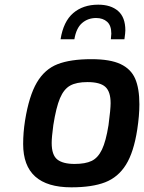

<svg xmlns="http://www.w3.org/2000/svg" viewBox="-20 -795 616 821"><path d="M79 -179Q79 -228 87 -279Q104 -385 137.5 -442Q171 -499 226 -520.5Q281 -542 371 -542Q451 -542 495.5 -521Q540 -500 558 -458.5Q576 -417 576 -349Q576 -301 567 -242Q552 -144 518.5 -90.5Q485 -37 429.5 -15.5Q374 6 285 6Q79 6 79 -179ZM444 -260Q453 -328 453 -354Q453 -403 430.5 -423.5Q408 -444 354 -444Q307 -444 280 -429Q253 -414 236.5 -375Q220 -336 208 -260Q201 -208 201 -184Q201 -132 225 -113Q249 -94 299 -94Q345 -94 372 -107Q399 -120 416 -155.5Q433 -191 444 -260ZM400 -775Q454 -775 485 -748Q516 -721 516 -665Q516 -655 512 -627H454Q456 -645 456 -651Q456 -686 438 -702Q420 -718 391 -718Q356 -718 331 -696.5Q306 -675 298 -627H239Q251 -703 293 -739Q335 -775 400 -775Z"/></svg>

Font: Exo SemiBold
Style: Italic
Weight: 600
Italic angle: -9°
Designer: Natanael Gama
Foundry: Natanael Gama
Version: Version 1.500; ttfautohint (v1.6)